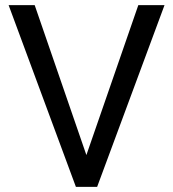

<svg xmlns="http://www.w3.org/2000/svg" viewBox="-20 -731 676 751"><path d="M317.9 -124.5 521 -710.9H623.5L359.9 0H276.9L13.7 -710.9H115.7Z"/></svg>

Font: Noboto
Style: Regular
Weight: 400
Designer: Google
Version: Version 2.001101; 2014